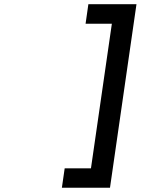

<svg xmlns="http://www.w3.org/2000/svg" viewBox="-20 -762 664 906"><path d="M272 124 285.2 32.2H409.2L507.8 -649.9H383.8L397 -742.2H624L499 124Z"/></svg>

Font: Trueno
Style: Italic
Weight: 400
Designer: Julieta Ulanovsky
Foundry: Julieta Ulanovsky
Version: Version 3.001b | FøM Fix